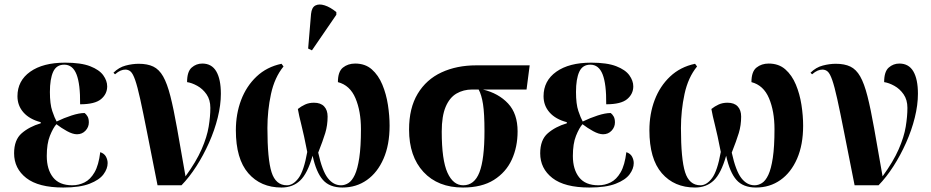

<svg xmlns="http://www.w3.org/2000/svg" viewBox="-20 -828 4161 858"><path d="M263 10Q152 10 97.5 -32.5Q43 -75 43 -143Q43 -203 77 -232.5Q111 -262 162 -277V-282Q112 -295 85 -325.5Q58 -356 58 -398Q58 -467 115 -507.5Q172 -548 271 -548Q342 -548 383 -532Q424 -516 441.5 -491.5Q459 -467 459 -442Q459 -408 431.5 -385Q404 -362 338 -362Q339 -452 322 -495.5Q305 -539 267 -539Q232 -539 217.5 -507Q203 -475 203 -417Q203 -363 213.5 -332Q224 -301 233 -285Q266 -301 300 -312Q334 -323 358 -323Q365 -318 371 -308Q377 -298 377 -281Q377 -260 362 -244Q347 -228 324 -228Q305 -228 279.5 -242Q254 -256 232 -273Q217 -256 203 -221Q189 -186 189 -131Q189 -71 217 -35.5Q245 0 303 0Q332 0 358 -13Q384 -26 402.5 -58Q421 -90 428 -148Q446 -142 453.5 -128Q461 -114 461 -99Q461 -74 442.5 -49Q424 -24 380.5 -7Q337 10 263 10Z M684 0Q656 -141 637.5 -235Q619 -329 606.5 -385.5Q594 -442 584 -470.5Q574 -499 564 -508Q554 -517 540 -517Q530 -517 519 -512.5Q508 -508 494 -496L487 -503Q511 -527 541.5 -535Q572 -543 600 -543Q639 -543 665 -530.5Q691 -518 709 -486.5Q727 -455 741.5 -398Q756 -341 771.5 -253.5Q787 -166 809 -40Q857 -106 881 -161Q905 -216 912.5 -262Q920 -308 920 -346Q920 -382 903 -406.5Q886 -431 861.5 -444.5Q837 -458 816 -461Q816 -508 836.5 -526Q857 -544 884 -544Q926 -544 946.5 -509Q967 -474 967 -409Q967 -359 953 -302.5Q939 -246 914 -190Q889 -134 857.5 -85Q826 -36 791 0Z M1238 10Q1145 10 1089.5 -54Q1034 -118 1034 -246Q1034 -319 1057.5 -381Q1081 -443 1126.5 -486Q1172 -529 1238 -543L1247 -531Q1207 -482 1191 -408Q1175 -334 1175 -256Q1175 -117 1193.5 -58.5Q1212 0 1262 0Q1290 0 1314 -32Q1338 -64 1353 -149Q1338 -226 1327 -269Q1316 -312 1311 -341Q1326 -353 1343.5 -361Q1361 -369 1383 -369Q1413 -369 1428.5 -352.5Q1444 -336 1444 -307Q1444 -268 1433.5 -233.5Q1423 -199 1402 -146Q1420 -64 1445 -32Q1470 0 1504 0Q1521 0 1537 -10Q1553 -20 1565.5 -46.5Q1578 -73 1585.5 -122.5Q1593 -172 1593 -251Q1593 -331 1568.5 -389Q1544 -447 1490 -461Q1490 -508 1512.5 -526Q1535 -544 1567 -544Q1612 -544 1641.5 -518Q1671 -492 1688.5 -450Q1706 -408 1713.5 -359.5Q1721 -311 1721 -266Q1721 -181 1694 -119Q1667 -57 1619.5 -23.5Q1572 10 1510 10Q1453 10 1423 -24Q1393 -58 1377 -132Q1354 -52 1321 -21Q1288 10 1238 10ZM1374 -603 1357 -611 1370 -766Q1373 -795 1389.5 -803.5Q1406 -812 1431 -804Q1456 -796 1483 -774V-762Z M2049 10Q1937 10 1872.5 -59.5Q1808 -129 1808 -249Q1808 -345 1846.5 -409Q1885 -473 1953 -504.5Q2021 -536 2108 -536H2347L2333 -428H2138Q2208 -411 2250.5 -365.5Q2293 -320 2293 -241Q2293 -171 2267 -114.5Q2241 -58 2187 -24Q2133 10 2049 10ZM2050 0Q2100 0 2122.5 -58Q2145 -116 2145 -242Q2145 -321 2138.5 -362.5Q2132 -404 2119 -428H2090Q2051 -428 2020 -410Q1989 -392 1971.5 -350.5Q1954 -309 1954 -240Q1954 -113 1979.5 -56.5Q2005 0 2050 0Z M2614 10Q2503 10 2448.5 -32.5Q2394 -75 2394 -143Q2394 -203 2428 -232.5Q2462 -262 2513 -277V-282Q2463 -295 2436 -325.5Q2409 -356 2409 -398Q2409 -467 2466 -507.5Q2523 -548 2622 -548Q2693 -548 2734 -532Q2775 -516 2792.5 -491.5Q2810 -467 2810 -442Q2810 -408 2782.5 -385Q2755 -362 2689 -362Q2690 -452 2673 -495.5Q2656 -539 2618 -539Q2583 -539 2568.5 -507Q2554 -475 2554 -417Q2554 -363 2564.5 -332Q2575 -301 2584 -285Q2617 -301 2651 -312Q2685 -323 2709 -323Q2716 -318 2722 -308Q2728 -298 2728 -281Q2728 -260 2713 -244Q2698 -228 2675 -228Q2656 -228 2630.5 -242Q2605 -256 2583 -273Q2568 -256 2554 -221Q2540 -186 2540 -131Q2540 -71 2568 -35.5Q2596 0 2654 0Q2683 0 2709 -13Q2735 -26 2753.5 -58Q2772 -90 2779 -148Q2797 -142 2804.5 -128Q2812 -114 2812 -99Q2812 -74 2793.5 -49Q2775 -24 2731.5 -7Q2688 10 2614 10Z M3086 10Q2993 10 2937.5 -54Q2882 -118 2882 -246Q2882 -319 2905.5 -381Q2929 -443 2974.5 -486Q3020 -529 3086 -543L3095 -531Q3055 -482 3039 -408Q3023 -334 3023 -256Q3023 -117 3041.5 -58.5Q3060 0 3110 0Q3138 0 3162 -32Q3186 -64 3201 -149Q3186 -226 3175 -269Q3164 -312 3159 -341Q3174 -353 3191.5 -361Q3209 -369 3231 -369Q3261 -369 3276.5 -352.5Q3292 -336 3292 -307Q3292 -268 3281.5 -233.5Q3271 -199 3250 -146Q3268 -64 3293 -32Q3318 0 3352 0Q3369 0 3385 -10Q3401 -20 3413.5 -46.5Q3426 -73 3433.5 -122.5Q3441 -172 3441 -251Q3441 -331 3416.5 -389Q3392 -447 3338 -461Q3338 -508 3360.5 -526Q3383 -544 3415 -544Q3460 -544 3489.5 -518Q3519 -492 3536.5 -450Q3554 -408 3561.5 -359.5Q3569 -311 3569 -266Q3569 -181 3542 -119Q3515 -57 3467.5 -23.5Q3420 10 3358 10Q3301 10 3271 -24Q3241 -58 3225 -132Q3202 -52 3169 -21Q3136 10 3086 10Z M3799 0Q3771 -141 3752.5 -235Q3734 -329 3721.5 -385.5Q3709 -442 3699 -470.5Q3689 -499 3679 -508Q3669 -517 3655 -517Q3645 -517 3634 -512.5Q3623 -508 3609 -496L3602 -503Q3626 -527 3656.5 -535Q3687 -543 3715 -543Q3754 -543 3780 -530.5Q3806 -518 3824 -486.5Q3842 -455 3856.5 -398Q3871 -341 3886.5 -253.5Q3902 -166 3924 -40Q3972 -106 3996 -161Q4020 -216 4027.5 -262Q4035 -308 4035 -346Q4035 -382 4018 -406.5Q4001 -431 3976.5 -444.5Q3952 -458 3931 -461Q3931 -508 3951.5 -526Q3972 -544 3999 -544Q4041 -544 4061.5 -509Q4082 -474 4082 -409Q4082 -359 4068 -302.5Q4054 -246 4029 -190Q4004 -134 3972.5 -85Q3941 -36 3906 0Z"/></svg>

Font: Noto Serif Display SemiCondensed
Style: Bold
Weight: 700
Width: 4
Designer: Monotype Design Team
Foundry: Monotype Imaging Inc.
Version: Version 2.009